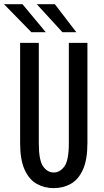

<svg xmlns="http://www.w3.org/2000/svg" viewBox="-38 -910 508 940"><path d="M225 11Q178.5 11 141.2 -10.2Q104 -31.5 82.2 -80Q60.5 -128.5 60.5 -210V-700H152V-208Q152 -125 173.2 -95.2Q194.5 -65.5 225 -65.5Q255.5 -65.5 277.2 -95.2Q299 -125 299 -208V-700H390V-210Q390 -128.5 368.2 -80Q346.5 -31.5 309 -10.2Q271.5 11 225 11ZM267.5 -752.5 142 -889.5H230.5L335.5 -752.5ZM115.5 -752.5 -18.5 -889.5H72L186 -752.5Z"/></svg>

Font: Trispace Condensed
Style: Regular
Weight: 400
Width: 3
Designer: Tyler Finck
Foundry: Etcetera Type Company
Version: Version 1.210; ttfautohint (v1.8.3)